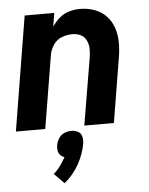

<svg xmlns="http://www.w3.org/2000/svg" viewBox="-55 -583 686 886"><g transform="rotate(-5 288.0 -140.5)"><path d="M5 0H141L197 -339Q201 -363 216 -385Q231 -407 255 -416Q279 -425 304 -425Q324 -425 341 -417Q358 -409 367 -392Q376 -375 377 -355.5Q378 -336 375 -316L322 0H459L508 -298Q514 -333 514 -368Q514 -403 503.5 -435Q493 -467 470.5 -491Q448 -515 416 -526.5Q384 -538 349 -538Q324 -538 299 -531Q274 -524 253.5 -506.5Q233 -489 219 -467L229 -530H92ZM208 257Q250 223 276 176Q302 129 310 80Q312 63 308 48Q304 33 290 26Q276 19 260 19Q243 19 227 26Q211 33 201.5 48Q192 63 189 80Q187 92 189 104Q191 116 198.5 124.5Q206 133 218 137Q207 157 193.5 176Q180 195 162 210Z"/></g></svg>

Font: Iosevka Sparkle XBdObl
Style: Regular
Weight: 800
Italic angle: -9°
Designer: Belleve Invis
Foundry: Belleve Invis
Version: Version 4.5.0; ttfautohint (v1.8.3)